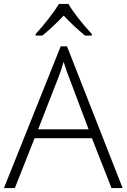

<svg xmlns="http://www.w3.org/2000/svg" viewBox="-20 -951 640 971"><path d="M444.3 -771H410.2Q349.6 -820.8 302.2 -872.1Q250.5 -817.4 194.3 -771H160.2V-778.8Q190.4 -811.5 224.4 -855Q258.3 -898.4 278.3 -931.2H326.2Q358.9 -873 444.3 -778.8ZM600.1 0H543.9L444.8 -252H154.8L55.2 0H0L287.1 -716.8H318.8ZM428.2 -296.9 331.1 -554.2Q319.3 -582.5 301.8 -638.2Q289.1 -593.3 272.9 -553.2L172.9 -296.9Z"/></svg>

Font: Open Sans Hebrew Light
Style: Regular
Weight: 300
Foundry: Ascender Corporation, Yanek Iontef
Version: Version 2.001;PS 002.001;hotconv 1.0.70;makeotf.lib2.5.58329